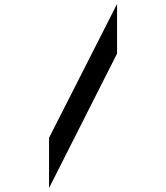

<svg xmlns="http://www.w3.org/2000/svg" viewBox="-20 -807 840 971"><path d="M572 -536 228 144V-110L572 -787Z"/></svg>

Font: Digital Numbers
Style: Regular
Weight: 400
Version: Version 001.102